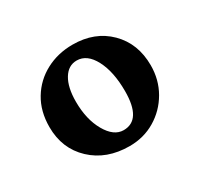

<svg xmlns="http://www.w3.org/2000/svg" viewBox="-77 -559 493 474"><g transform="rotate(-30 170.0 -322.0)"><path d="M171.9 -178.2Q106.4 -178.2 64.9 -217.3Q23.4 -256.3 23.4 -317.9Q23.4 -362.8 43.5 -396Q63.5 -429.2 97.9 -447.5Q132.3 -465.8 174.3 -465.8Q237.3 -465.8 276.9 -426.5Q316.4 -387.2 316.4 -325.2Q316.4 -284.2 297.1 -250.7Q277.8 -217.3 245.1 -197.8Q212.4 -178.2 171.9 -178.2ZM178.7 -219.7Q229.5 -219.7 229.5 -301.8Q229.5 -356.9 211.2 -391.8Q192.9 -426.8 163.6 -426.8Q139.6 -426.8 125.5 -403.6Q111.3 -380.4 111.3 -339.4Q111.3 -289.1 131.1 -254.4Q150.9 -219.7 178.7 -219.7Z"/></g></svg>

Font: Lateef Medium
Style: Regular
Weight: 500
Designer: SIL International
Foundry: SIL International
Version: Version 4.200